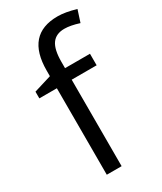

<svg xmlns="http://www.w3.org/2000/svg" viewBox="-193 -837 768 908"><g transform="rotate(-30 191.0 -382.5)"><path d="M327.1 -472.2H190.9V0H109.9V-472.2H14.2V-508.8L109.9 -538.1V-567.9Q109.9 -765.1 282.2 -765.1Q324.7 -765.1 381.8 -748L360.8 -683.1Q314 -698.2 280.8 -698.2Q234.9 -698.2 212.9 -667.7Q190.9 -637.2 190.9 -569.8V-535.2H327.1Z"/></g></svg>

Font: f04920746
Style: Regular
Weight: 400
Foundry: Ascender Corporation
Version: Version 1.10